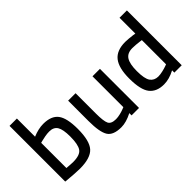

<svg xmlns="http://www.w3.org/2000/svg" viewBox="-43 -1217 1733 1733"><g transform="rotate(-45 824.0 -350.5)"><path d="M309 -510Q411 -510 454.5 -452.5Q498 -395 498 -257Q498 -105 445.5 -47Q393 11 257 11Q232 11 188 8Q144 5 112 2L81 -1V-712H175V-480Q247 -510 309 -510ZM257 -75Q345 -75 373 -115Q401 -155 401 -257Q401 -347 377.5 -385Q354 -423 298 -423Q273 -423 242.5 -417.5Q212 -412 194 -407L175 -402V-80Q234 -75 257 -75Z M927 -499H1022V0H927V-29Q849 11 787 11Q684 11 650 -43.5Q616 -98 616 -239V-499H711V-240Q711 -142 727.5 -108.5Q744 -75 804 -75Q829 -75 859.5 -82.5Q890 -90 909 -98L927 -105Z M1567 -700V0H1473V-29Q1399 10 1332 10Q1239 10 1193 -48Q1147 -106 1147 -250Q1147 -385 1196.5 -447.5Q1246 -510 1355 -510Q1373 -510 1399.5 -507.5Q1426 -505 1450 -502L1473 -498V-700ZM1345 -77Q1371 -77 1403 -84.5Q1435 -92 1454 -99L1473 -106V-415Q1472 -415 1450.5 -418Q1429 -421 1404.5 -423Q1380 -425 1361 -425Q1297 -425 1270 -383Q1243 -341 1243 -249Q1243 -151 1269 -114.5Q1295 -78 1345 -77Z"/></g></svg>

Font: TitilliumText22L Lt
Style: Medium
Weight: 500
Designer: Campivisivi
Foundry: Campivisivi
Version: 1.000